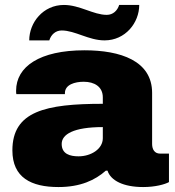

<svg xmlns="http://www.w3.org/2000/svg" viewBox="-20 -743 707 775"><path d="M98 -580H179C186 -603 204 -620 229 -620C283 -620 338 -580 402 -580C486 -580 542 -651 542 -723H461C454 -700 436 -683 411 -683C357 -683 302 -723 238 -723C154 -723 98 -652 98 -580ZM216 12C305 12 364 -16 407 -54H414C427 -14 478 12 558 12C607 12 646 1 662 -8V-123H626C604 -123 594 -140 594 -162V-368C594 -498 466 -540 321 -540C140 -540 45 -474 45 -377C45 -372 45 -368 46 -363H242V-367C242 -402 283 -413 318 -413C361 -413 395 -393 395 -350V-324C164 -324 30 -294 30 -136C30 -26 106 12 216 12ZM297 -112C263 -112 229 -121 229 -162C229 -201 277 -230 395 -230V-185C395 -142 348 -112 297 -112Z"/></svg>

Font: Archivo Black
Style: Regular
Weight: 900
Designer: Hector Gatti
Foundry: Omnibus-Type
Version: Version 2.001